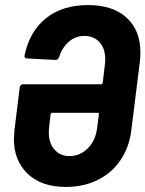

<svg xmlns="http://www.w3.org/2000/svg" viewBox="-20 -728 575 759"><path d="M535 -521Q535 -497 533 -485L499 -212Q491 -147 457 -96Q423 -45 367 -17Q311 11 240 11Q144 11 89.5 -41Q35 -93 35 -178Q35 -188 37 -212L58 -383Q59 -388 62.5 -391.5Q66 -395 71 -395H380Q384 -395 386 -400L395 -476Q396 -482 396 -494Q396 -536 373.5 -561Q351 -586 313 -586Q278 -586 251.5 -562.5Q225 -539 213 -501Q209 -491 199 -491L86 -497Q81 -497 78.5 -500.5Q76 -504 77 -509Q97 -604 162 -656Q227 -708 328 -708Q426 -708 480.5 -658Q535 -608 535 -521ZM364 -222 371 -277Q371 -282 366 -282H186Q182 -282 180 -277L174 -222Q173 -216 173 -204Q173 -162 195.5 -136.5Q218 -111 255 -111Q297 -111 327.5 -142Q358 -173 364 -222Z"/></svg>

Font: Barlow Condensed
Style: Bold Italic
Weight: 700
Width: 3
Italic angle: -7°
Designer: Jeremy Tribby
Foundry: Tribby Type
Version: Version 1.408